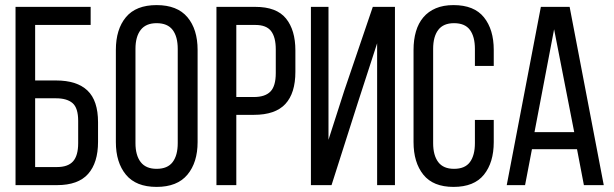

<svg xmlns="http://www.w3.org/2000/svg" viewBox="-20 -727 2412 754"><path d="M200 -411Q282 -411 323.5 -371.5Q365 -332 365 -247V-170Q365 -88 326 -44Q287 0 204 0H41V-700H336V-629H118V-411ZM204 -71Q247 -71 267 -93.5Q287 -116 287 -165V-252Q287 -303 265 -322Q243 -341 200 -341H118V-71Z M435 -531Q435 -612 474.5 -659.5Q514 -707 595 -707Q676 -707 716 -659.5Q756 -612 756 -531V-169Q756 -89 716 -41Q676 7 595 7Q514 7 474.5 -41Q435 -89 435 -169ZM512 -165Q512 -117 532.5 -90.5Q553 -64 595 -64Q638 -64 658 -90.5Q678 -117 678 -165V-535Q678 -583 658 -609.5Q638 -636 595 -636Q553 -636 532.5 -609.5Q512 -583 512 -535Z M983 -700Q1066 -700 1103 -654.5Q1140 -609 1140 -529V-445Q1140 -361 1100.5 -318.5Q1061 -276 977 -276H908V0H830V-700ZM977 -346Q1021 -346 1042 -367.5Q1063 -389 1063 -440V-533Q1063 -581 1044.5 -605Q1026 -629 983 -629H908V-346Z M1385 -323 1282 0H1201V-700H1270V-178L1332 -371L1444 -700H1531V0H1461V-557Z M1761 -707Q1842 -707 1880.5 -659Q1919 -611 1919 -531V-468H1845V-535Q1845 -583 1825.5 -609.5Q1806 -636 1763 -636Q1721 -636 1701 -609.5Q1681 -583 1681 -535V-165Q1681 -117 1701 -90.5Q1721 -64 1763 -64Q1806 -64 1825.5 -90.5Q1845 -117 1845 -165V-256H1919V-169Q1919 -89 1880.5 -41Q1842 7 1761 7Q1681 7 1642.5 -41Q1604 -89 1604 -169V-531Q1604 -571 1613.5 -603.5Q1623 -636 1642.5 -659Q1662 -682 1691.5 -694.5Q1721 -707 1761 -707Z M2069 -141 2042 0H1970L2104 -700H2217L2351 0H2273L2246 -141ZM2079 -208H2235L2156 -612Z"/></svg>

Font: Bebas Neue Regular
Style: Regular
Weight: 400
Designer: Ryoichi Tsunekawa & LGV (GE)
Foundry: Free Software Foundation, Inc.
Version: Version 1.003 August 13, 2016